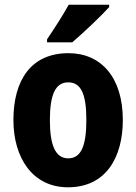

<svg xmlns="http://www.w3.org/2000/svg" viewBox="-20 -786 580 816"><path d="M444 -756V-766H272C248 -722 213 -668 180 -619V-606H287C336 -648 412 -720 444 -756ZM502 -276C502 -458 409 -560 271 -560C112 -560 37 -445 37 -276C37 -116 118 10 269 10C431 10 502 -118 502 -276ZM192 -275C192 -383 215 -436 270 -436C326 -436 347 -383 347 -276C347 -169 326 -113 270 -113C215 -113 192 -170 192 -275Z"/></svg>

Font: Noto Sans Myanmar UI Condensed ExtraBold
Style: Regular
Weight: 800
Width: 3
Designer: Monotype Design Team
Foundry: Monotype Imaging Inc.
Version: Version 2.103